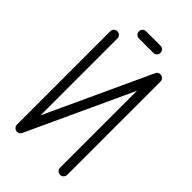

<svg xmlns="http://www.w3.org/2000/svg" viewBox="-225 -793 860 860"><g transform="rotate(45 204.5 -363.5)"><path d="M45.4 -22.9V-613.8Q45.4 -623.5 52 -629.9Q58.6 -636.2 68.1 -636.2Q77.6 -636.2 84.2 -629.6Q90.8 -623 90.8 -613.8V-126.5L320.3 -623Q326.2 -636.2 340.8 -636.2Q350.6 -636.2 357.2 -629.6Q363.8 -623 363.8 -613.8V-22.9Q363.8 -13.2 357.2 -6.6Q350.6 0 341.1 0Q331.5 0 325 -6.6Q318.4 -13.2 318.4 -22.9V-509.8L88.9 -13.2Q83 0 68.4 0Q58.6 0 52 -6.6Q45.4 -13.2 45.4 -22.9ZM159.2 -727.1H250Q259.8 -727.1 266.4 -720.5Q272.9 -713.9 272.9 -704.3Q272.9 -694.8 266.4 -688.2Q259.8 -681.6 250 -681.6H159.2Q149.4 -681.6 142.8 -688.2Q136.2 -694.8 136.2 -704.3Q136.2 -713.9 142.8 -720.5Q149.4 -727.1 159.2 -727.1Z"/></g></svg>

Font: OpenGost Type A TT
Style: Regular
Weight: 400
Version: Version 0.3